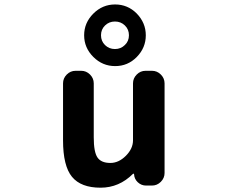

<svg xmlns="http://www.w3.org/2000/svg" viewBox="-20 -870 1040 879"><path d="M551.8 -664.1Q570.3 -681.6 570.3 -708.5Q570.3 -735.4 551.8 -753.4Q533.2 -771.5 506.3 -771.5Q479.5 -771.5 460.9 -753.4Q442.4 -735.4 442.4 -708.5Q442.4 -681.6 460.9 -663.6Q479.5 -645.5 506.3 -645.5Q533.2 -645.5 551.8 -664.1ZM605.5 -808.6Q647.5 -765.6 647.5 -708.5Q647.5 -651.4 606.4 -609.4Q565.4 -567.4 507.3 -567.4Q449.2 -567.4 407.2 -609.4Q365.2 -651.4 365.2 -708.5Q365.2 -765.6 407.2 -807.6Q449.2 -849.6 506.8 -849.6Q564.5 -849.6 605.5 -808.6ZM268.6 -488.3Q268.6 -511.7 285.6 -528.8Q302.7 -545.9 326.2 -545.9H351.6Q375 -545.9 392.1 -528.8Q409.2 -511.7 409.2 -488.3V-241.2Q409.2 -173.8 426.3 -148.9Q443.4 -124 485.4 -124Q523.4 -124 556.2 -156.7Q588.9 -189.5 588.9 -227.5V-488.3Q588.9 -511.7 606 -528.8Q623 -545.9 646.5 -545.9H675.8Q699.2 -545.9 716.3 -528.8Q733.4 -511.7 733.4 -488.3V-78.1Q733.4 -54.7 716.3 -37.6Q699.2 -20.5 675.8 -20.5H648.4Q627 -20.5 610.8 -35.6Q594.7 -50.8 593.8 -72.3Q593.8 -74.2 591.8 -74.7Q589.8 -75.2 588.9 -74.2Q525.4 -10.7 440.4 -10.7Q350.6 -10.7 309.6 -60.5Q268.6 -110.4 268.6 -227.5Z"/></svg>

Font: Gen Jyuu Gothic Monospace Bold
Style: Bold
Weight: 700
Designer: [Source Han Sans]
Ryoko NISHIZUKA  (kana & ideographs); Paul D. Hunt (Latin, Greek & Cyrillic); Wenlong ZHANG  (bopomofo
Version: Version 1.002.20150607